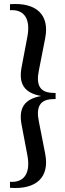

<svg xmlns="http://www.w3.org/2000/svg" viewBox="-20 -785 324 960"><path d="M30 154C161 164 229 102 206 -16L174 -179C160 -248 179 -286 238 -289L258 -290V-320L238 -321C179 -324 160 -362 174 -431L206 -594C229 -712 161 -774 30 -764V-734C99 -739 134 -693 117 -602L88 -449C72 -365 102 -320 186 -305C102 -290 72 -245 88 -161L117 -8C134 83 99 129 30 124Z"/></svg>

Font: Hedvig Letters Serif 24pt
Style: Regular
Weight: 400
Designer: Alexander Örn & Tor Weibull
Foundry: Kanon Foundry
Version: Version 1.000